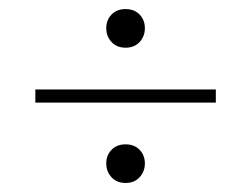

<svg xmlns="http://www.w3.org/2000/svg" viewBox="-20 -486 559 427"><path d="M460 -287.1H58.6V-257.8H460ZM216.3 -423.3Q216.3 -405.3 228 -392.6Q239.7 -379.9 259.3 -379.9Q278.8 -379.9 290.5 -392.6Q302.2 -405.3 302.2 -423.3Q302.2 -441.4 290.5 -453.6Q278.8 -465.8 259.3 -465.8Q239.7 -465.8 228 -453.6Q216.3 -441.4 216.3 -423.3ZM216.3 -122.6Q216.3 -104.5 228 -91.8Q239.7 -79.1 259.3 -79.1Q278.8 -79.1 290.5 -91.8Q302.2 -104.5 302.2 -122.6Q302.2 -140.6 290.5 -152.8Q278.8 -165 259.3 -165Q239.7 -165 228 -152.8Q216.3 -140.6 216.3 -122.6Z"/></svg>

Font: Estedad-FD-VF Thin
Style: Regular
Weight: 100
Designer: Amin Abedi
Version: Version 5.0